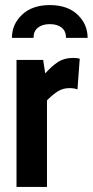

<svg xmlns="http://www.w3.org/2000/svg" viewBox="-20 -736 365 756"><path d="M45 0V-500H150L158 -447Q183.5 -475.5 208.2 -491.8Q233 -508 268 -508Q282 -508 294 -505L285 -384Q278.5 -386.5 271 -387.8Q263.5 -389 253 -389Q228.5 -389 208.8 -377Q189 -365 165 -341V0ZM176 -716Q246 -716 285.5 -678.2Q325 -640.5 325 -587H240Q240 -613.5 222.8 -627.2Q205.5 -641 176 -641Q147 -641 129.5 -627.2Q112 -613.5 112 -587H27Q27 -640.5 67 -678.2Q107 -716 176 -716Z"/></svg>

Font: Cabin Condensed
Style: Bold
Weight: 700
Width: 3
Designer: Pablo Impallari
Foundry: Pablo Impallari. http://www.impallari.com Igino Marini. http://www.ikern.com
Version: Version 3.001; ttfautohint (v1.8.3)